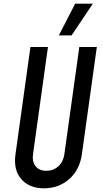

<svg xmlns="http://www.w3.org/2000/svg" viewBox="-20 -1005 556 1041"><path d="M505 -750H410L329 -169Q323.5 -128.5 296.8 -103.8Q270 -79 231.5 -79Q192.5 -79 173 -103.8Q153.5 -128.5 159 -169L240 -750H145L64 -169Q52 -83 95.8 -33.5Q139.5 16 218 16Q298 16 355 -33.8Q412 -83.5 424 -169ZM299 -813H368L483.5 -985H387.5Z"/></svg>

Font: Mohave Medium
Style: Italic
Weight: 500
Italic angle: -8°
Designer: Gumpita Rahayu
Foundry: Tokotype
Version: Version 2.002; ttfautohint (v1.8.3)